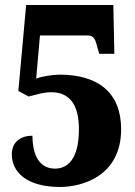

<svg xmlns="http://www.w3.org/2000/svg" viewBox="-20 -734 537 764"><path d="M219 10C305 10 462 -32 462 -220C462 -365 371 -437 217 -437C192 -437 144 -430 124 -421L139 -593H329C351 -593 359 -579 365 -554L375 -520H435L431 -714H84L53 -372L94 -350C124 -357 151 -367 184 -367C256 -367 294 -319 294 -220C294 -98 247 -63 199 -63C126 -63 109 -136 109 -194C63 -194 27 -170 27 -120C27 -51 84 10 219 10Z"/></svg>

Font: Noto Serif Ethiopic Condensed Black
Style: Regular
Weight: 900
Width: 3
Designer: Monotype Design Team
Foundry: Monotype Imaging Inc.
Version: Version 2.102